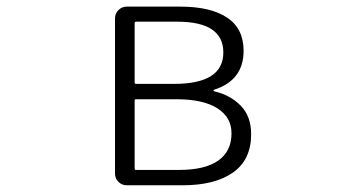

<svg xmlns="http://www.w3.org/2000/svg" viewBox="-20 -553 1040 573"><path d="M358.4 0Q343.8 0 333.5 -10.3Q323.2 -20.5 323.2 -35.2V-498Q323.2 -512.7 333.5 -522.9Q343.8 -533.2 358.4 -533.2H518.6Q608.4 -533.2 657.7 -500.5Q707 -467.8 707 -401.4Q707 -313.5 619.1 -285.2Q617.2 -285.2 617.2 -283.2Q617.2 -281.2 620.1 -280.3Q667 -269.5 698.2 -237.8Q729.5 -206.1 729.5 -152.3Q729.5 -76.2 675.3 -38.1Q621.1 0 524.4 0ZM381.8 -307.6Q381.8 -302.7 385.7 -302.7H500Q646.5 -302.7 646.5 -396.5Q646.5 -488.3 508.8 -488.3H385.7Q381.8 -488.3 381.8 -483.4ZM381.8 -50.8Q381.8 -45.9 385.7 -45.9H514.6Q591.8 -45.9 631.3 -73.7Q670.9 -101.6 670.9 -155.3Q670.9 -203.1 628.4 -230Q585.9 -256.8 506.8 -256.8H385.7Q381.8 -256.8 381.8 -252.9Z"/></svg>

Font: Gen Jyuu Gothic L Monospace Light
Style: Regular
Weight: 300
Designer: [Source Han Sans]
Ryoko NISHIZUKA  (kana & ideographs); Paul D. Hunt (Latin, Greek & Cyrillic); Wenlong ZHANG  (bopomofo
Version: Version 1.002.20150607